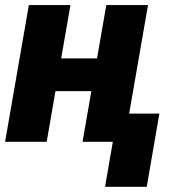

<svg xmlns="http://www.w3.org/2000/svg" viewBox="-29 -548 702 742"><path d="M405.3 -322.3 382.8 -195.8H126L148.4 -322.3ZM243.2 -528.3 151.4 0H-9.3L82.5 -528.3ZM543 -528.3 451.2 0H290L381.8 -528.3ZM586.9 -108.9 538.1 173.8H377L425.8 -108.9Z"/></svg>

Font: Roboto Black
Style: Italic
Weight: 900
Italic angle: -12°
Designer: Christian Robertson
Foundry: Google
Version: Version 3.0; 2020